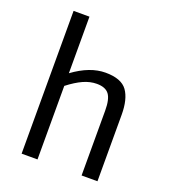

<svg xmlns="http://www.w3.org/2000/svg" viewBox="-144 -905 896 1011"><g transform="rotate(20 304.0 -400.0)"><path d="M519 -372V0H430V-364Q430 -427 410 -454Q390 -481 341 -481Q304 -481 266 -464Q228 -447 183 -412V0H94V-800H183V-483Q277 -552 364 -552Q453 -552 486 -506Q519 -460 519 -372Z"/></g></svg>

Font: Martel Sans
Style: Regular
Weight: 400
Designer: Dan Reynolds and Mathieu Réguer
Foundry: Dan Reynolds and Mathieu Réguer
Version: Version 1.002; ttfautohint (v1.1) -l 5 -r 5 -G 72 -x 0 -D la